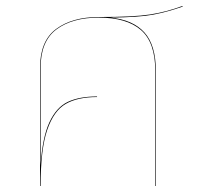

<svg xmlns="http://www.w3.org/2000/svg" viewBox="-20 -623 664 643"><path d="M502 -385V0H500V-385Q500 -481 452 -522.5Q404 -564 311 -564Q222 -564 169 -524.5Q116 -485 116 -396V-69Q122 -163 145.5 -213.5Q169 -264 207.5 -282Q246 -300 305 -300V-298Q240 -298 200 -275Q160 -252 138 -187.5Q116 -123 116 0H114V-396Q114 -486 168 -526Q222 -566 311 -566Q428 -566 482.5 -574.5Q537 -583 591 -603L592 -601Q541 -583 493.5 -574Q446 -565 350 -564Q425 -557 463.5 -514.5Q502 -472 502 -385Z"/></svg>

Font: FiraGO Two
Style: Regular
Weight: 100
Designer: bBox Type
Foundry: bBox Type GmbH
Version: Version 1.001